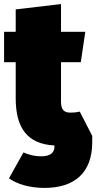

<svg xmlns="http://www.w3.org/2000/svg" viewBox="-24 -692 472 941"><path d="M367 -145C349 -141 338 -140 322 -140C293 -140 275 -151 275 -193V-387H372L394 -536H275V-672L53 -646V-536H-4V-387H53V-210C53 -66 109 14 243 21V26C243 59 219 74 179 74C141 74 117 66 91 55L20 182C59 210 120 229 194 229C341 229 428 155 428 5V-26Z"/></svg>

Font: Fira Sans Ultra
Style: Regular
Weight: 950
Designer: Carrois Corporate & Edenspiekermann AG
Foundry: Carrois Corporate GbR & Edenspiekermann AG
Version: Version 4.203;PS 004.203;hotconv 1.0.88;makeotf.lib2.5.64775